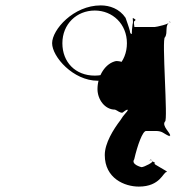

<svg xmlns="http://www.w3.org/2000/svg" viewBox="-20 -416 723 711"><path d="M368 158C368 245 442 275 494 275C574 275 584 221 597 221C609 221 540 189 553 189C561 186 528 177 538 175C550 175 524 178 537 178C551 180 532 176 543 180C554 182 514 203 504 203C503 203 464 193 477 174C489 122 508 69 521 69H556C583 69 585 79 607 88C619 88 597 86 610 86C612 77 578 50 591 34C603 34 578 -278 591 -278C603 -296 588 -324 610 -334C622 -334 596 -336 609 -336C611 -327 558 -316 553 -316H477C479 -316 475 -327 476 -336C486 -344 482 -343 473 -349C469 -351 475 -338 471 -326C469 -313 468 -298 468 -290C464 -290 461 -295 461 -301C457 -317 449 -338 445 -350C422 -384 386 -396 353 -396C252 -396 173 -306 173 -256C173 -206 251 -117 342 -117C366 -117 404 -133 432 -152C441 -154 452 -170 436 -185C429 -188 419 -190 410 -190C370 -182 341 -135 341 -86C341 -48 368 -10 406 -10C415 -7 424 3 434 1C434 1 453 -15 453 -8C451 -1 439 7 426 29C400 63 368 114 368 158ZM211 -256C211 -327 264 -377 331 -377C397 -377 450 -327 450 -256C450 -186 400 -136 331 -136C259 -136 211 -186 211 -256Z"/></svg>

Font: Hussar Przerywany
Style: Regular
Weight: 400
Foundry: Cannot Into Space Fonts
Version: Version 0.982